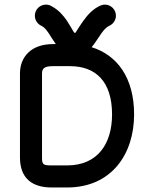

<svg xmlns="http://www.w3.org/2000/svg" viewBox="-20 -830 663 850"><path d="M214.4 -537.1H289.6C403.3 -537.1 476.1 -469.7 476.1 -323.2C476.1 -195.8 414.1 -97.7 276.9 -97.7H209C170.4 -97.7 166 -101.6 166 -133.3V-504.9C166 -529.3 180.2 -537.1 214.4 -537.1ZM463.9 -715.8C481 -723.6 493.2 -740.7 493.2 -760.7C493.2 -787.6 471.2 -809.6 444.3 -809.6C437.5 -809.6 430.7 -808.1 424.3 -805.2C392.6 -791 369.1 -766.1 349.6 -738.8C321.3 -699.2 315.9 -684.1 311.5 -684.1C306.6 -684.1 301.3 -699.7 275.9 -738.8C258.8 -763.7 238.3 -786.1 211.4 -800.8C203.1 -806.6 193.8 -809.6 183.6 -809.6C156.2 -809.6 134.3 -787.6 134.3 -760.7C134.3 -740.7 146 -723.6 163.1 -715.8C174.8 -710.4 183.6 -700.2 194.8 -684.1C206.1 -667 216.3 -649.4 227.1 -634.8H214.4C115.7 -634.8 68.4 -575.7 68.4 -504.9V-133.3C68.4 -42 120.6 0 209 0H276.9C474.6 0 573.7 -148.9 573.7 -323.2C573.7 -485.4 499 -585.9 385.7 -621.1C400.9 -638.7 412.6 -659.7 428.7 -682.1C440.4 -698.7 451.2 -710 463.9 -715.8Z"/></svg>

Font: Velvelyne Book
Style: Bold
Weight: 700
Designer: Manon Van der Borght et Mariel Nils
Foundry: Velvetyne
Version: Version 1.070;Glyphs 3.3.1 (3343)